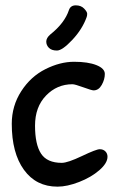

<svg xmlns="http://www.w3.org/2000/svg" viewBox="-20 -697 428 718"><path d="M238 -660Q244 -677 263.5 -677Q283 -677 294.5 -665Q306 -653 306 -645.5Q306 -638 304 -633Q288 -588 250.5 -548Q213 -508 193 -508Q173 -508 163 -518Q153 -528 153 -541.5Q153 -555 168 -568Q222 -611 238 -660ZM330 -359Q323 -359 291.5 -370.5Q260 -382 251 -382Q193 -382 152 -339.5Q111 -297 111 -227Q111 -157 133.5 -122.5Q156 -88 211 -88Q233 -88 286.5 -113.5Q340 -139 353 -139Q366 -139 374 -131Q382 -123 382 -111Q382 -87 351.5 -60.5Q321 -34 276 -16.5Q231 1 195 1Q115 1 69.5 -62Q24 -125 24 -234Q24 -301 59.5 -356Q95 -411 150 -438.5Q205 -466 257 -466Q309 -466 340.5 -453.5Q372 -441 372 -420.5Q372 -400 360.5 -379.5Q349 -359 330 -359Z"/></svg>

Font: Patrick Hand
Style: Regular
Weight: 400
Designer: Patrick Wagesreiter
Foundry: Patrick Wagesreiter
Version: Version 1.003;PS 001.003;hotconv 1.0.70;makeotf.lib2.5.58329